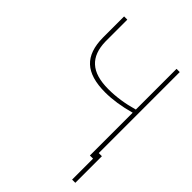

<svg xmlns="http://www.w3.org/2000/svg" viewBox="-251 -826 1114 1114"><g transform="rotate(45 306.0 -269.5)"><path d="M525.4 -710.9C525.4 -710.9 525.4 -377 525.4 -377C525.4 -377 525.4 -377 525.4 -377C457.5 -357.4 392.1 -347.7 329.1 -347.7C329.1 -347.7 329.1 -347.7 329.1 -347.7C259.3 -347.7 207.5 -362.8 173.8 -393.6C140.1 -423.8 122.6 -470.2 121.6 -533.2C121.6 -533.2 121.6 -710.9 121.6 -710.9C121.6 -710.9 95.2 -710.9 95.2 -710.9C95.2 -710.9 95.2 -537.1 95.2 -537.1C95.2 -537.1 95.2 -537.1 95.2 -537.1C95.7 -463.4 114.7 -408.7 152.3 -374C189.9 -338.9 248.5 -321.3 329.1 -321.3C329.1 -321.3 329.1 -321.3 329.1 -321.3C388.2 -321.3 453.6 -331.1 525.4 -351.1C525.4 -351.1 525.4 0 525.4 0C525.4 0 551.8 0 551.8 0C551.8 0 551.8 -710.9 551.8 -710.9C551.8 -710.9 525.4 -710.9 525.4 -710.9ZM577.6 -46.4C577.6 -46.4 551.3 -46.4 551.3 -46.4C551.3 -46.4 551.3 171.9 551.3 171.9C551.3 171.9 577.6 171.9 577.6 171.9C577.6 171.9 577.6 -46.4 577.6 -46.4Z"/></g></svg>

Font: WOX
Style: Regular
Weight: 500
Designer: Google
Foundry: ""
Version: ""